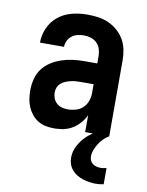

<svg xmlns="http://www.w3.org/2000/svg" viewBox="-85 -589 669 873"><g transform="rotate(10 250.0 -152.5)"><path d="M189 8Q169 8 150 4.5Q131 1 114 -9Q97 -19 84.5 -34.5Q72 -50 64.5 -67.5Q57 -85 54 -104.5Q51 -124 51 -143Q51 -170 57.5 -196Q64 -222 79.5 -243Q95 -264 117.5 -278.5Q140 -293 165 -301.5Q190 -310 216.5 -313.5Q243 -317 269 -317H330V-351Q330 -368 325 -383.5Q320 -399 308.5 -410.5Q297 -422 281 -427Q265 -432 248 -432Q234 -432 219.5 -428.5Q205 -425 193 -416Q181 -407 174.5 -393Q168 -379 168 -365H57Q57 -388 63.5 -411Q70 -434 83 -454Q96 -474 115 -489Q134 -504 156 -512.5Q178 -521 201.5 -524.5Q225 -528 248 -528Q273 -528 298 -524.5Q323 -521 345.5 -511Q368 -501 387 -484.5Q406 -468 418.5 -446.5Q431 -425 436 -400.5Q441 -376 441 -351V0H330V-78Q325 -68 323.5 -65.5Q322 -63 319 -58.5Q316 -54 312.5 -49.5Q309 -45 305.5 -41Q302 -37 298 -33Q294 -29 290 -25.5Q286 -22 281.5 -19Q277 -16 272.5 -13Q268 -10 263 -7.5Q258 -5 253 -3Q248 -1 242.5 0.5Q237 2 232 3.5Q227 5 221.5 5.5Q216 6 210.5 6.5Q205 7 199.5 7.5Q194 8 189 8ZM234 -88Q253 -88 271.5 -93.5Q290 -99 303.5 -112Q317 -125 323.5 -143Q330 -161 330 -180V-221H269Q257 -221 245.5 -220Q234 -219 222.5 -216Q211 -213 200 -208.5Q189 -204 180 -196Q171 -188 166.5 -177Q162 -166 162 -154Q162 -140 167 -127Q172 -114 182.5 -104.5Q193 -95 206.5 -91.5Q220 -88 234 -88ZM417 223Q402 223 387 220.5Q372 218 357.5 213.5Q343 209 330 201Q317 193 307 181.5Q297 170 292 155.5Q287 141 287 126Q287 96 301.5 69Q316 42 337.5 22Q359 2 385.5 -12Q412 -26 441 -33V0Q427 8 415.5 19.5Q404 31 395.5 44.5Q387 58 381 73.5Q375 89 375 105Q375 114 379 123Q383 132 390.5 137.5Q398 143 407.5 145.5Q417 148 427 148Q433 148 440 147Q447 146 454 144V219Q445 221 435.5 222Q426 223 417 223Z"/></g></svg>

Font: Iosevka Curly
Style: Bold
Weight: 700
Monospace: yes
Designer: Belleve Invis
Foundry: Belleve Invis
Version: Version 22.1.2; ttfautohint (v1.8.4)